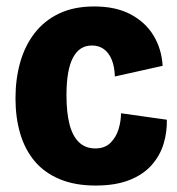

<svg xmlns="http://www.w3.org/2000/svg" viewBox="-20 -562 549 595"><path d="M276 13Q212 13 164.5 -7Q117 -27 87 -63Q57 -99 42.5 -148.5Q28 -198 28 -257Q28 -317 42.5 -368.5Q57 -420 87 -459Q117 -498 163 -520Q209 -542 272 -542Q339 -542 385 -517.5Q431 -493 456 -451.5Q481 -410 484 -358L336 -325Q335 -356 326 -377.5Q317 -399 301.5 -410Q286 -421 265 -421Q245 -421 230.5 -411.5Q216 -402 206 -383Q196 -364 191 -335Q186 -306 186 -267Q186 -213 195.5 -176.5Q205 -140 225 -121Q245 -102 275 -102Q305 -102 322.5 -119.5Q340 -137 347.5 -162Q355 -187 355 -211L497 -191Q498 -153 487 -116.5Q476 -80 450 -50.5Q424 -21 381 -4Q338 13 276 13Z"/></svg>

Font: Bricolage Grotesque 24pt SemiCondensed ExtraBold
Style: Regular
Weight: 800
Width: 4
Designer: Mathieu Triay
Foundry: Atelier Triay
Version: Version 1.001;gftools[0.9.33.dev8+g029e19f]